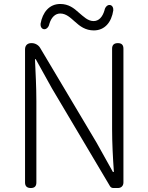

<svg xmlns="http://www.w3.org/2000/svg" viewBox="-20 -946 747 966"><path d="M601 -364V-701C601 -720 592 -729 573 -729C554 -729 544 -720 544 -701V-297C544 -226 548 -152 553 -81H548L466 -228L182 -705C174 -719 157 -729 140 -729H137C118 -729 106 -717 106 -698V-28C106 -9 116 0 135 0C154 0 163 -9 163 -28V-437C163 -509 159 -578 156 -648H160L241 -502L533 -10C537 -3 543 0 551 0H570H573C590 0 601 -11 601 -28ZM358 -836C382 -814 410 -793 452 -793C507 -793 541 -834 550 -894C551 -907 545 -920 532 -921C519 -922 508 -908 506 -895C496 -860 477 -840 451 -840C422 -840 401 -862 376 -883C352 -905 325 -926 283 -926C228 -926 194 -884 184 -826C183 -813 189 -800 202 -799C215 -798 226 -812 228 -825C238 -859 258 -878 283 -878C313 -878 334 -857 358 -836Z"/></svg>

Font: GenSenRounded2 TW L
Style: Regular
Weight: 300
Version: Version 2.100;PS 2.1;hotconv 16.6.51;makeotf.lib2.5.65220 DE